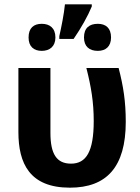

<svg xmlns="http://www.w3.org/2000/svg" viewBox="-20 -858 648 887"><path d="M404 -838H280C276 -795 263 -730 254 -691V-678H320C355 -729 386 -784 404 -828ZM173 -748C136 -748 112 -729 112 -685C112 -643 136 -623 173 -623C209 -623 236 -643 236 -685C236 -729 209 -748 173 -748ZM432 -748C393 -748 368 -729 368 -685C368 -643 393 -623 432 -623C468 -623 493 -643 493 -685C493 -729 468 -748 432 -748ZM303 9C472 9 561 -86 561 -295C561 -389 550 -459 528 -544H379C401 -458 413 -386 413 -299C413 -157 378 -102 308 -102C242 -102 213 -146 213 -244V-544H65V-248C65 -103 117 9 303 9Z"/></svg>

Font: Noto Sans Display
Style: Bold
Weight: 700
Designer: Monotype Design Team
Foundry: Monotype Imaging Inc.
Version: Version 1.900